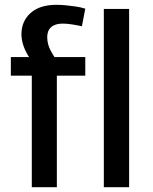

<svg xmlns="http://www.w3.org/2000/svg" viewBox="-20 -777 637 797"><path d="M112 -463H25V-540H151L131 -500Q110 -524 96 -547.5Q82 -571 75.5 -593Q69 -615 69 -635Q69 -689 107 -723Q145 -757 214 -757Q233 -757 253.5 -755Q274 -753 294.5 -750Q315 -747 334 -741L320 -668Q297 -673 277 -676Q257 -679 240 -679Q209 -679 192.5 -664.5Q176 -650 176 -623Q176 -594 190 -567.5Q204 -541 231 -504L164 -540H334V-463H216V0H112ZM516 -740V0H411V-740Z"/></svg>

Font: Pathway Extreme Medium
Style: Regular
Weight: 500
Designer: Eduardo Rodriguez Tunni
Foundry: Eduardo Rodriguez Tunni
Version: Version 1.001;gftools[0.9.26]